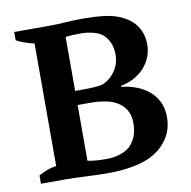

<svg xmlns="http://www.w3.org/2000/svg" viewBox="-77 -743 820 825"><g transform="rotate(-10 333.5 -330.5)"><path d="M37.1 0V-36.1Q55.2 -46.4 75.4 -54Q95.7 -61.5 114.7 -63.5V-598.1Q95.7 -602.5 75 -609.4Q54.2 -616.2 37.1 -626V-662.1H189.5Q207.5 -662.1 224.6 -662.8Q241.7 -663.6 257.3 -664.6Q273.4 -666 295.4 -666.7Q317.4 -667.5 340.8 -667.5Q386.2 -667.5 430.4 -662.4Q474.6 -657.2 509.8 -639.6Q527.3 -630.9 542.2 -618.7Q557.1 -606.4 567.9 -590.3Q578.6 -574.2 584.7 -554.4Q590.8 -534.7 590.8 -510.7Q590.8 -480.5 579.8 -454.1Q568.8 -427.7 549.8 -407.5Q530.8 -387.2 504.6 -373.5Q478.5 -359.9 448.2 -354.5V-350.6Q478.5 -347.2 509 -336.7Q539.6 -326.2 564.2 -306.9Q588.9 -287.6 604.5 -258.5Q620.1 -229.5 620.1 -188.5Q620.1 -138.2 596.4 -99.9Q572.8 -61.5 533.7 -38.1Q513.2 -25.4 488.8 -17.1Q464.4 -8.8 438.2 -3.9Q412.1 1 384.5 3.2Q356.9 5.4 330.1 5.4Q308.6 5.4 283.4 4.6Q258.3 3.9 233.6 2.7Q209 1.5 187 0.7Q165 0 149.9 0ZM333.5 -55.7Q348.1 -55.7 363.3 -57.9Q378.4 -60.1 392.3 -64.5Q406.2 -68.8 418 -75.4Q429.7 -82 438.5 -90.8Q473.6 -127.4 473.6 -186Q473.6 -221.7 459.7 -244.9Q445.8 -268.1 422.4 -281.7Q398.9 -295.4 368.9 -300.5Q338.9 -305.7 306.6 -305.7H251V-62.5Q263.7 -59.6 284.4 -57.6Q305.2 -55.7 333.5 -55.7ZM280.8 -367.2Q291 -367.2 303 -367.4Q314.9 -367.7 326.7 -368.4Q338.4 -369.1 348.9 -370.1Q359.4 -371.1 367.2 -373Q381.8 -377.4 396.5 -387.9Q411.1 -398.4 422.9 -413.6Q434.6 -428.7 441.9 -448.2Q449.2 -467.8 449.2 -489.7Q449.2 -519.5 440.2 -540.8Q431.2 -562 416 -577.1Q408.2 -585 396.5 -590.6Q384.8 -596.2 371.6 -599.6Q358.4 -603 344.7 -604.7Q331.1 -606.4 318.8 -606.4Q298.3 -606.4 280.5 -605.5Q262.7 -604.5 251 -602.5V-367.2Z"/></g></svg>

Font: PT Astra Serif
Style: Bold
Weight: 700
Designer: A.Korolkova, I. Chaeva
Foundry: ParaType Ltd
Version: Version 1.002